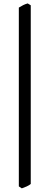

<svg xmlns="http://www.w3.org/2000/svg" viewBox="-20 -835 284 1100"><path d="M156.2 218.8Q147.5 226.6 132.3 233.4Q117.2 240.2 105 244.1L87.9 232.9V-791.5Q101.6 -799.8 113 -805.7Q124.5 -811.5 138.7 -815.4L156.2 -804.7Z"/></svg>

Font: Gentium Plus
Style: Regular
Weight: 400
Designer: J. Victor Gaultney, Annie Olsen, Iska Routamaa
Foundry: SIL International
Version: Version 1.510